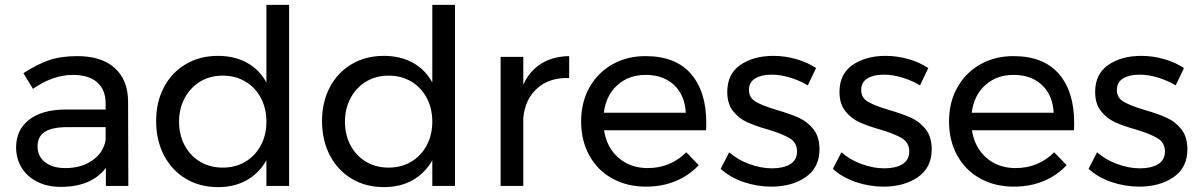

<svg xmlns="http://www.w3.org/2000/svg" viewBox="-20 -762 4919 787"><path d="M414 0V-74Q355 4 229 4Q174 4 132.5 -17Q91 -38 68.5 -75Q46 -112 46 -158Q46 -229 98.5 -270.5Q151 -312 245 -313H413V-338Q413 -394 378.5 -424.5Q344 -455 278 -455Q198 -455 115 -398L76 -462Q133 -499 181.5 -515.5Q230 -532 297 -532Q396 -532 450 -483.5Q504 -435 505 -348L506 0ZM413 -188V-241H258Q195 -241 164.5 -222Q134 -203 134 -162Q134 -121 165 -97Q196 -73 248 -73Q313 -73 358.5 -104.5Q404 -136 413 -188Z M1165 -742V0H1072V-105Q1042 -52 991.5 -23.5Q941 5 874 5Q799 5 741.5 -29.5Q684 -64 652 -125.5Q620 -187 620 -266Q620 -344 652 -404.5Q684 -465 741.5 -499Q799 -533 873 -533Q941 -533 992 -505Q1043 -477 1072 -424V-742ZM1072 -263Q1072 -318 1049 -361Q1026 -404 985.5 -428Q945 -452 893 -452Q841 -452 800.5 -427.5Q760 -403 737 -360Q714 -317 714 -263Q714 -209 737 -166Q760 -123 800.5 -99Q841 -75 893 -75Q945 -75 985.5 -99Q1026 -123 1049 -166Q1072 -209 1072 -263Z M1845 -742V0H1752V-105Q1722 -52 1671.5 -23.5Q1621 5 1554 5Q1479 5 1421.5 -29.5Q1364 -64 1332 -125.5Q1300 -187 1300 -266Q1300 -344 1332 -404.5Q1364 -465 1421.5 -499Q1479 -533 1553 -533Q1621 -533 1672 -505Q1723 -477 1752 -424V-742ZM1752 -263Q1752 -318 1729 -361Q1706 -404 1665.5 -428Q1625 -452 1573 -452Q1521 -452 1480.5 -427.5Q1440 -403 1417 -360Q1394 -317 1394 -263Q1394 -209 1417 -166Q1440 -123 1480.5 -99Q1521 -75 1573 -75Q1625 -75 1665.5 -99Q1706 -123 1729 -166Q1752 -209 1752 -263Z M2313 -532V-442Q2232 -445 2182 -400Q2132 -355 2125 -279V0H2032V-529H2125V-415Q2151 -472 2199 -501.5Q2247 -531 2313 -532Z M2875 -258Q2875 -238 2874 -228H2456Q2467 -157 2515.5 -115Q2564 -73 2635 -73Q2682 -73 2722.5 -90Q2763 -107 2793 -138L2844 -85Q2805 -43 2750 -20Q2695 3 2628 3Q2550 3 2489.5 -30.5Q2429 -64 2395.5 -125Q2362 -186 2362 -264Q2362 -342 2395.5 -402.5Q2429 -463 2489 -497.5Q2549 -532 2626 -532Q2749 -532 2812 -459.5Q2875 -387 2875 -258ZM2791 -300Q2787 -372 2743 -413.5Q2699 -455 2627 -455Q2557 -455 2510.5 -413Q2464 -371 2455 -300Z M3143 -456Q3101 -456 3075.5 -440.5Q3050 -425 3050 -393Q3050 -361 3078.5 -344.5Q3107 -328 3165 -311Q3220 -295 3255 -279Q3290 -263 3314.5 -232Q3339 -201 3339 -150Q3339 -75 3282.5 -36Q3226 3 3142 3Q3083 3 3027.5 -16Q2972 -35 2934 -70L2969 -138Q3002 -108 3050.5 -90Q3099 -72 3145 -72Q3191 -72 3219 -89Q3247 -106 3247 -141Q3247 -177 3217.5 -195Q3188 -213 3128 -231Q3075 -246 3041.5 -261.5Q3008 -277 2984.5 -307Q2961 -337 2961 -385Q2961 -459 3015 -496Q3069 -533 3150 -533Q3198 -533 3244.5 -519.5Q3291 -506 3325 -483L3291 -412Q3258 -432 3218.5 -444Q3179 -456 3143 -456Z M3603 -456Q3561 -456 3535.5 -440.5Q3510 -425 3510 -393Q3510 -361 3538.5 -344.5Q3567 -328 3625 -311Q3680 -295 3715 -279Q3750 -263 3774.5 -232Q3799 -201 3799 -150Q3799 -75 3742.5 -36Q3686 3 3602 3Q3543 3 3487.5 -16Q3432 -35 3394 -70L3429 -138Q3462 -108 3510.5 -90Q3559 -72 3605 -72Q3651 -72 3679 -89Q3707 -106 3707 -141Q3707 -177 3677.5 -195Q3648 -213 3588 -231Q3535 -246 3501.5 -261.5Q3468 -277 3444.5 -307Q3421 -337 3421 -385Q3421 -459 3475 -496Q3529 -533 3610 -533Q3658 -533 3704.5 -519.5Q3751 -506 3785 -483L3751 -412Q3718 -432 3678.5 -444Q3639 -456 3603 -456Z M4383 -258Q4383 -238 4382 -228H3964Q3975 -157 4023.5 -115Q4072 -73 4143 -73Q4190 -73 4230.5 -90Q4271 -107 4301 -138L4352 -85Q4313 -43 4258 -20Q4203 3 4136 3Q4058 3 3997.5 -30.5Q3937 -64 3903.5 -125Q3870 -186 3870 -264Q3870 -342 3903.5 -402.5Q3937 -463 3997 -497.5Q4057 -532 4134 -532Q4257 -532 4320 -459.5Q4383 -387 4383 -258ZM4299 -300Q4295 -372 4251 -413.5Q4207 -455 4135 -455Q4065 -455 4018.5 -413Q3972 -371 3963 -300Z M4651 -456Q4609 -456 4583.5 -440.5Q4558 -425 4558 -393Q4558 -361 4586.5 -344.5Q4615 -328 4673 -311Q4728 -295 4763 -279Q4798 -263 4822.5 -232Q4847 -201 4847 -150Q4847 -75 4790.5 -36Q4734 3 4650 3Q4591 3 4535.5 -16Q4480 -35 4442 -70L4477 -138Q4510 -108 4558.5 -90Q4607 -72 4653 -72Q4699 -72 4727 -89Q4755 -106 4755 -141Q4755 -177 4725.5 -195Q4696 -213 4636 -231Q4583 -246 4549.5 -261.5Q4516 -277 4492.5 -307Q4469 -337 4469 -385Q4469 -459 4523 -496Q4577 -533 4658 -533Q4706 -533 4752.5 -519.5Q4799 -506 4833 -483L4799 -412Q4766 -432 4726.5 -444Q4687 -456 4651 -456Z"/></svg>

Font: Montserrat
Style: Regular
Weight: 400
Designer: Julieta Ulanovsky
Foundry: Julieta Ulanovsky
Version: Version 6.001